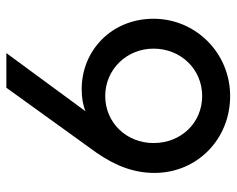

<svg xmlns="http://www.w3.org/2000/svg" viewBox="-90 -654 744 604"><g transform="rotate(90 282.0 -352.0)"><path d="M147 0H256L460 -283C503 -345 524 -403 524 -466C524 -599 419 -704 282 -704C147 -704 39 -596 39 -463C39 -331 139 -237 260 -237C288 -237 311 -241 330 -249ZM133 -463C133 -549 198 -616 282 -616C366 -616 430 -550 430 -463C430 -378 366 -311 282 -311C199 -311 133 -378 133 -463Z"/></g></svg>

Font: MV Cash
Style: Regular
Weight: 400
Designer: Rodrigo Fuenzalida
Foundry: fragTYPE
Version: Version 1.100;Glyphs 3.1.2 (3151)